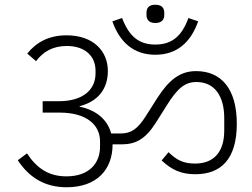

<svg xmlns="http://www.w3.org/2000/svg" viewBox="-20 -841 1063 810"><path d="M635 -744C661 -744 673 -757 673 -778V-787C673 -809 661 -821 635 -821C610 -821 598 -809 598 -787V-778C598 -757 610 -744 635 -744ZM635 -610C727 -610 785 -663 816 -751L775 -765C747 -689 706 -653 635 -653C565 -653 524 -689 495 -765L454 -751C485 -663 544 -610 635 -610ZM261 -51C388 -51 455 -125 455 -232H493C552 -232 593 -254 636 -321L682 -394C729 -470 761 -495 809 -495C885 -495 926 -436 926 -343V-290C926 -202 884 -151 803 -151C753 -151 725 -166 691 -199L662 -164C706 -123 746 -106 804 -106C911 -106 979 -168 979 -319C979 -467 913 -541 807 -541C738 -541 691 -502 642 -425L595 -351C561 -297 533 -278 490 -278H449C432 -342 379 -378 316 -391V-393C393 -413 435 -465 435 -542C435 -625 374 -692 261 -692C183 -692 131 -660 95 -615L132 -583C162 -623 203 -647 262 -647C339 -647 383 -604 383 -543V-531C383 -465 333 -414 228 -414H160V-366H231C348 -366 402 -312 402 -245V-222C402 -154 358 -97 260 -97C183 -97 133 -134 94 -194L55 -165C101 -95 166 -51 261 -51Z"/></svg>

Font: IBM Plex Devanagari Light
Style: Regular
Weight: 300
Designer: Mike Abbink, Paul van der Laan, Pieter van Rosmalen, Erin McLaughlin
Foundry: Bold Monday
Version: Version 1.0